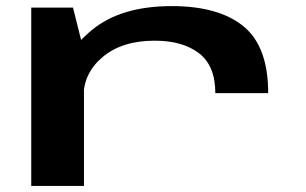

<svg xmlns="http://www.w3.org/2000/svg" viewBox="-20 -610 1004 630"><path d="M686.5 -304.5H860Q860 -457.5 778.8 -523.8Q697.5 -590 543.5 -590Q377 -590 282.2 -512Q187.5 -434 187.5 -352L254 -292.5Q254 -370.5 317.5 -423.5Q381 -476.5 487.5 -476.5Q579 -476.5 632.8 -435.5Q686.5 -394.5 686.5 -304.5ZM82.5 0H255.5V-441.5L219.5 -585H82.5Z"/></svg>

Font: Anybody ExtraExpanded SemiBold
Style: Regular
Weight: 600
Width: 8
Version: Version 1.113;gftools[0.9.25]